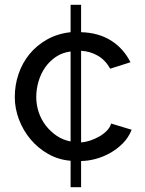

<svg xmlns="http://www.w3.org/2000/svg" viewBox="-20 -665 610 805"><path d="M276 120V9Q225 5 182 -19.5Q139 -44 108 -81Q77 -118 59.5 -164Q42 -210 42 -258Q42 -309 58 -355.5Q74 -402 104 -438.5Q134 -475 177.5 -499.5Q221 -524 276 -530V-645H320V-530Q393 -528 445.5 -495Q498 -462 527 -404L442 -377Q422 -413 390 -431.5Q358 -450 320 -452V-68Q338 -69 357.5 -75.5Q377 -82 395 -92Q413 -102 427 -116Q441 -130 446 -147L532 -121Q519 -88 494.5 -63.5Q470 -39 440 -22.5Q410 -6 378.5 2Q347 10 320 10V120ZM132 -258Q132 -225 142.5 -194Q153 -163 172.5 -138Q192 -113 218 -95.5Q244 -78 276 -72V-449Q242 -445 215 -427Q188 -409 169.5 -382.5Q151 -356 141.5 -323.5Q132 -291 132 -258Z"/></svg>

Font: Boldmen Medium
Style: Regular
Weight: 400
Designer: Matt McInerney, Pablo Impallari, Rodrigo Fuenzalida
Foundry: LIVING CONCEPT
Version: Version 1.000